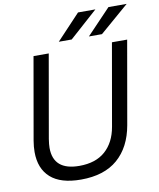

<svg xmlns="http://www.w3.org/2000/svg" viewBox="-103 -1053 948 1143"><g transform="rotate(-10 371.0 -481.5)"><path d="M49 -199Q49 -231 55 -267L142 -763H234L146 -261Q141 -229 141 -208Q141 -72 298 -72Q397 -72 455 -123.5Q513 -175 529 -267L616 -763H708L620 -261Q597 -131 515.5 -60.5Q434 10 294 10Q171 10 110 -44.5Q49 -99 49 -199ZM383 -821H305L448 -973H553ZM566 -821H487L632 -973H742Z"/></g></svg>

Font: Open Sauce Sans
Style: Italic
Weight: 400
Italic angle: -10°
Designer: Alfredo Marco Pradil
Foundry: Creative Sauce Fz LLC
Version: Version 1.477